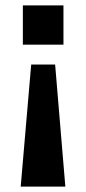

<svg xmlns="http://www.w3.org/2000/svg" viewBox="-20 -514 321 714"><path d="M57 180 96 -274H185L223 180ZM65 -348V-494H216V-348Z"/></svg>

Font: Nunito Sans 10pt SemiExpanded
Style: Bold
Weight: 700
Width: 6
Designer: Vernon Adams
Foundry: Vernon Adams
Version: Version 3.101;gftools[0.9.27]